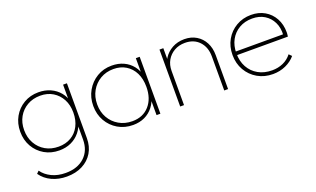

<svg xmlns="http://www.w3.org/2000/svg" viewBox="-73 -861 2403 1458"><g transform="rotate(-20 1128.5 -132.0)"><path d="M269 206Q203 206 149 181Q95 156 62 109L81 90Q108 129 157 153Q206 177 270 177Q366 177 422.5 124.5Q479 72 479 -17V-134L488 -242L479 -347V-460H510V-17Q510 50 480 100Q450 150 395.5 178Q341 206 269 206ZM284 0Q217 0 164.5 -30.5Q112 -61 81.5 -114Q51 -167 51 -235Q51 -302 81 -355Q111 -408 163.5 -439Q216 -470 282 -470Q335 -470 378.5 -450.5Q422 -431 451.5 -395Q481 -359 492 -309V-160Q480 -111 450.5 -75Q421 -39 378.5 -19.5Q336 0 284 0ZM288 -29Q345 -29 388.5 -54.5Q432 -80 456 -126.5Q480 -173 480 -235Q480 -296 455.5 -342Q431 -388 387.5 -414.5Q344 -441 286 -441Q227 -441 181 -414.5Q135 -388 109 -342Q83 -296 83 -236Q83 -176 109.5 -129Q136 -82 182 -55.5Q228 -29 288 -29Z M876 10Q808 10 754.5 -21.5Q701 -53 670 -107Q639 -161 639 -229Q639 -297 670 -351.5Q701 -406 754 -438Q807 -470 874 -470Q927 -470 969.5 -450.5Q1012 -431 1040.5 -395Q1069 -359 1080 -309V-152Q1068 -102 1039.5 -65.5Q1011 -29 969.5 -9.5Q928 10 876 10ZM880 -19Q966 -19 1017 -76.5Q1068 -134 1068 -229Q1068 -293 1044.5 -340.5Q1021 -388 978 -414.5Q935 -441 878 -441Q818 -441 771.5 -413.5Q725 -386 698 -338.5Q671 -291 671 -230Q671 -169 698 -121.5Q725 -74 772.5 -46.5Q820 -19 880 -19ZM1067 0V-123L1076 -237L1067 -348V-460H1098V0Z M1614 0V-275Q1614 -350 1571 -396Q1528 -442 1456 -442Q1407 -442 1369.5 -420.5Q1332 -399 1310.5 -362Q1289 -325 1289 -276L1268 -288Q1268 -340 1293.5 -381Q1319 -422 1362.5 -446Q1406 -470 1461 -470Q1516 -470 1557.5 -445Q1599 -420 1622 -376Q1645 -332 1645 -275V0ZM1258 0V-460H1289V0Z M2006 10Q1937 10 1882.5 -21.5Q1828 -53 1796.5 -107.5Q1765 -162 1765 -231Q1765 -299 1795.5 -353Q1826 -407 1879.5 -438.5Q1933 -470 2000 -470Q2062 -470 2109.5 -442.5Q2157 -415 2184 -366Q2211 -317 2211 -253Q2211 -249 2210.5 -240.5Q2210 -232 2208 -219H1787V-248H2188L2179 -241Q2183 -300 2161 -345Q2139 -390 2097.5 -415.5Q2056 -441 1999 -441Q1939 -441 1893.5 -414.5Q1848 -388 1822.5 -341.5Q1797 -295 1797 -233Q1797 -169 1823.5 -121Q1850 -73 1898 -46Q1946 -19 2010 -19Q2058 -19 2098.5 -37Q2139 -55 2167 -91L2188 -70Q2157 -33 2109.5 -11.5Q2062 10 2006 10Z"/></g></svg>

Font: Marine Company Thin
Style: Regular
Weight: 100
Designer: Rodrigo Fuenzalida
Foundry: fragTYPE
Version: Version 1.000